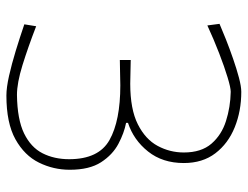

<svg xmlns="http://www.w3.org/2000/svg" viewBox="-107 -658 774 600"><g transform="rotate(90 280.0 -358.0)"><path d="M278.5 9Q254 9 217.2 0.8Q180.5 -7.5 138.8 -20.2Q97 -33 56 -47L62 -84Q128 -58.5 183.8 -41.2Q239.5 -24 276.5 -24Q353 -25 396.8 -46.2Q440.5 -67.5 459 -104Q477.5 -140.5 477.5 -187Q477.5 -279.5 417.5 -313.2Q357.5 -347 246.5 -347Q224 -346.5 205.2 -346.2Q186.5 -346 167.5 -345.5V-379.5Q183.5 -379 200.8 -378.8Q218 -378.5 241.5 -378Q321.5 -378 368.5 -401.8Q415.5 -425.5 436 -463.8Q456.5 -502 456.5 -545.5Q456.5 -600 429 -631.8Q401.5 -663.5 358.2 -677.2Q315 -691 267 -692Q254 -692 221.8 -682.2Q189.5 -672.5 146.8 -656Q104 -639.5 59.5 -619L54.5 -657Q74 -665.5 103 -677Q132 -688.5 163.8 -699.5Q195.5 -710.5 223 -717.8Q250.5 -725 267 -725Q327 -725 377.8 -704.5Q428.5 -684 459 -644Q489.5 -604 489.5 -545.5Q489.5 -479 453.5 -433.8Q417.5 -388.5 364 -371V-365Q395.5 -359 429.5 -341Q463.5 -323 487 -286.8Q510.5 -250.5 510.5 -189Q510.5 -138 488.2 -92.8Q466 -47.5 415.2 -19.2Q364.5 9 278.5 9Z"/></g></svg>

Font: Commissioner Loud Thin
Style: Regular
Weight: 100
Designer: Kostas Bartsokas
Foundry: Kostas Bartsokas
Version: Version 1.000; ttfautohint (v1.8.3)